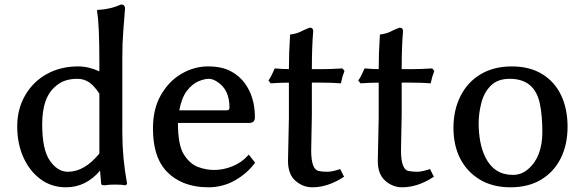

<svg xmlns="http://www.w3.org/2000/svg" viewBox="-20 -794 2521 833"><path d="M319.3 -505.9Q364.3 -505.9 411.1 -484.4V-521.5Q411.1 -690.4 401.4 -742.2V-751H405.3Q460 -753.9 504.9 -774.4H506.8Q521.5 -774.4 522.5 -757.8Q518.6 -705.1 514.6 -655.8Q510.7 -606.4 510.7 -542V-217.8Q510.7 -109.4 531.2 2V3.9L525.4 9.8H523.4Q507.8 6.8 480 6.8Q452.1 6.8 434.6 9.8H433.6Q418.9 9.8 418.9 2.9L414.1 -53.7Q352.5 18.6 266.6 18.6Q203.1 18.6 155.8 -16.6Q108.4 -51.8 81.5 -111.3Q54.7 -170.9 54.7 -246.1Q54.7 -321.3 89.4 -380.9Q124 -440.4 183.6 -473.1Q243.2 -505.9 319.3 -505.9ZM274.4 -48.8Q346.7 -48.8 411.1 -127.9V-387.7Q389.6 -420.9 367.2 -436.5Q344.7 -452.1 315.4 -452.1Q286.1 -452.1 261.7 -443.8Q237.3 -435.5 214.8 -414.1Q163.1 -366.2 163.1 -254.9Q163.1 -143.6 196.8 -96.2Q230.5 -48.8 274.4 -48.8Z M643.6 -237.3Q643.6 -322.3 678.7 -382.8Q713.9 -443.4 768.6 -474.6Q823.2 -505.9 882.3 -505.9Q941.4 -505.9 980.5 -485.4Q1019.5 -464.8 1043 -431.6Q1085.9 -372.1 1085.9 -285.2Q1085.9 -260.7 1061.5 -260.7H752Q752 -165 777.3 -124.5Q802.7 -84 837.4 -70.3Q872.1 -56.6 910.2 -56.6Q948.2 -56.6 987.8 -72.3Q1027.3 -87.9 1056.6 -120.1L1059.6 -123L1086.9 -87.9L1085 -85.9Q1050.8 -40 998 -10.7Q945.3 18.6 884.8 18.6Q763.7 18.6 696.3 -57.6Q643.6 -119.1 643.6 -237.3ZM757.8 -315.4H963.9Q975.6 -315.4 975.6 -327.1Q975.6 -404.3 924.8 -437.5Q904.3 -452.1 885.7 -452.1Q867.2 -452.1 841.3 -441.4Q815.4 -430.7 792 -401.4Q768.6 -372.1 757.8 -315.4Z M1144.5 -445.3Q1153.3 -454.1 1170.9 -495.1L1172.9 -497.1H1175.8Q1205.1 -494.1 1233.4 -494.1Q1233.4 -566.4 1238.3 -637.7V-643.6L1241.2 -644.5Q1268.6 -648.4 1284.2 -656.7Q1299.8 -665 1323.2 -673.8H1325.2Q1338.9 -673.8 1338.9 -658.2Q1333 -591.8 1333 -494.1H1382.8Q1417 -494.1 1463.9 -497.1H1465.8L1474.6 -486.3L1465.8 -460.9L1459 -432.6H1456.1Q1423.8 -435.5 1373 -435.5H1333V-294.9L1330.1 -141.6Q1330.1 -55.7 1365.2 -51.8Q1379.9 -48.8 1400.4 -48.8Q1420.9 -48.8 1456.1 -60.5L1472.7 -27.3Q1403.3 18.6 1335 18.6Q1293.9 18.6 1261.7 -9.8Q1229.5 -38.1 1229.5 -95.7L1233.4 -282.2V-435.5Q1200.2 -435.5 1156.2 -432.6H1154.3Z M1534.2 -445.3Q1543 -454.1 1560.5 -495.1L1562.5 -497.1H1565.4Q1594.7 -494.1 1623 -494.1Q1623 -566.4 1627.9 -637.7V-643.6L1630.9 -644.5Q1658.2 -648.4 1673.8 -656.7Q1689.5 -665 1712.9 -673.8H1714.8Q1728.5 -673.8 1728.5 -658.2Q1722.7 -591.8 1722.7 -494.1H1772.5Q1806.6 -494.1 1853.5 -497.1H1855.5L1864.3 -486.3L1855.5 -460.9L1848.6 -432.6H1845.7Q1813.5 -435.5 1762.7 -435.5H1722.7V-294.9L1719.7 -141.6Q1719.7 -55.7 1754.9 -51.8Q1769.5 -48.8 1790 -48.8Q1810.5 -48.8 1845.7 -60.5L1862.3 -27.3Q1793 18.6 1724.6 18.6Q1683.6 18.6 1651.4 -9.8Q1619.1 -38.1 1619.1 -95.7L1623 -282.2V-435.5Q1589.8 -435.5 1545.9 -432.6H1543.9Z M1976.6 -106Q1947.3 -163.1 1947.3 -239.7Q1947.3 -316.4 1978 -377.4Q2008.8 -438.5 2065.9 -472.2Q2123 -505.9 2200.2 -505.9Q2277.3 -505.9 2331.5 -473.1Q2385.7 -440.4 2414.1 -381.3Q2442.4 -322.3 2442.4 -244.1Q2442.4 -166 2412.6 -106.9Q2382.8 -47.9 2327.6 -14.6Q2272.5 18.6 2194.8 18.6Q2117.2 18.6 2061.5 -15.1Q2005.9 -48.8 1976.6 -106ZM2086.9 -109.4Q2125 -35.2 2205.1 -35.2Q2242.2 -35.2 2270.5 -59.6Q2333 -112.3 2333 -221.7Q2333 -292 2322.3 -343.8Q2299.8 -452.1 2191.4 -452.1Q2139.6 -452.1 2109.9 -422.9Q2080.1 -393.6 2068.4 -347.7Q2056.6 -301.8 2056.6 -260.3Q2056.6 -218.8 2063.5 -180.7Q2070.3 -142.6 2086.9 -109.4Z"/></svg>

Font: GenEi LateGo v2
Style: Medium
Weight: 500
Designer: o_tamon (Modified)
Foundry: o_tamon / Adobe Systems Incorporated / FONT 910 / Philipp H. Poll
Version: Version 2.1;Original Version 1.004